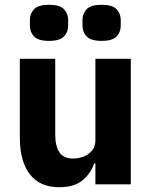

<svg xmlns="http://www.w3.org/2000/svg" viewBox="-20 -771 636 803"><path d="M379 0V-88H374Q361 -48 326.5 -18Q292 12 227 12Q147 12 105 -42Q63 -96 63 -195V-525H211V-208Q211 -160 228.5 -134Q246 -108 286 -108Q309 -108 330.5 -116.5Q352 -125 365.5 -142Q379 -159 379 -184V-525H527V0ZM185 -600Q140 -600 122.5 -618.5Q105 -637 105 -663V-688Q105 -714 122.5 -732.5Q140 -751 185 -751Q230 -751 247.5 -732.5Q265 -714 265 -688V-663Q265 -637 247.5 -618.5Q230 -600 185 -600ZM405 -600Q360 -600 342.5 -618.5Q325 -637 325 -663V-688Q325 -714 342.5 -732.5Q360 -751 405 -751Q450 -751 467.5 -732.5Q485 -714 485 -688V-663Q485 -637 467.5 -618.5Q450 -600 405 -600Z"/></svg>

Font: IBM Plex Sans
Style: Bold
Weight: 700
Designer: Mike Abbink, Paul van der Laan, Pieter van Rosmalen
Foundry: Bold Monday
Version: Version 3.201